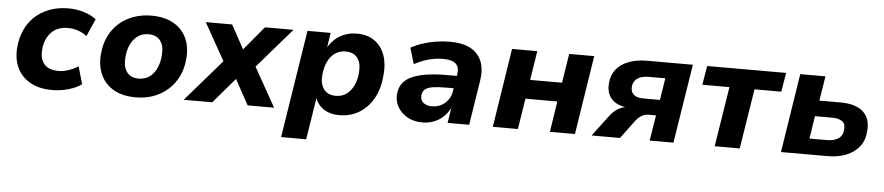

<svg xmlns="http://www.w3.org/2000/svg" viewBox="-41 -768 5551 1206"><g transform="rotate(5 2734.0 -164.5)"><path d="M293 11Q209 11 153 -21Q97 -53 70.5 -109.5Q44 -166 51 -240Q56 -297 78 -346.5Q100 -396 138.5 -432Q177 -468 230.5 -488.5Q284 -509 351 -509Q403 -509 450 -494Q497 -479 526 -455L477 -345Q455 -364 423 -375Q391 -386 358 -386Q322 -386 295 -374.5Q268 -363 249.5 -342Q231 -321 220.5 -294Q210 -267 208 -235Q203 -178 231.5 -145Q260 -112 321 -112Q352 -112 385 -123Q418 -134 445 -152L477 -42Q456 -26 426 -14Q396 -2 362 4.5Q328 11 293 11Z M820 11Q737 11 681 -20.5Q625 -52 598.5 -109Q572 -166 578 -239Q583 -304 607.5 -354Q632 -404 672 -438.5Q712 -473 763.5 -491Q815 -509 873 -509Q956 -509 1012 -477.5Q1068 -446 1094.5 -390.5Q1121 -335 1115 -260Q1110 -195 1085 -145Q1060 -95 1020 -60Q980 -25 929 -7Q878 11 820 11ZM827 -108Q867 -108 895 -128Q923 -148 940 -184.5Q957 -221 960 -267Q965 -325 940.5 -358Q916 -391 866 -391Q827 -391 798.5 -371Q770 -351 753 -315Q736 -279 733 -232Q728 -174 752.5 -141Q777 -108 827 -108Z M1121 0 1373 -291 1377 -212 1217 -498H1383L1472 -335H1454L1590 -498H1770L1523 -213L1526 -294L1691 0H1524L1429 -174H1450L1301 0Z M1751 180 1858 -499H2004L1990 -407Q2011 -442 2038.5 -464.5Q2066 -487 2099.5 -498Q2133 -509 2170 -509Q2235 -509 2279.5 -478Q2324 -447 2344.5 -392Q2365 -337 2358 -266Q2353 -186 2320.5 -123.5Q2288 -61 2232 -25Q2176 11 2100 11Q2044 11 2005 -14.5Q1966 -40 1950 -84H1951L1909 180ZM2070 -108Q2109 -108 2137 -128Q2165 -148 2182.5 -184.5Q2200 -221 2203 -267Q2208 -325 2183.5 -358Q2159 -391 2108 -391Q2070 -391 2041.5 -371Q2013 -351 1996 -315Q1979 -279 1975 -232Q1970 -174 1995 -141Q2020 -108 2070 -108Z M2625 11Q2572 11 2532 -11.5Q2492 -34 2470.5 -71Q2449 -108 2453 -153Q2457 -204 2490.5 -236Q2524 -268 2590 -283.5Q2656 -299 2757 -299H2833L2821 -220H2758Q2707 -220 2674 -215Q2641 -210 2624.5 -196.5Q2608 -183 2606 -157Q2603 -128 2623.5 -111.5Q2644 -95 2678 -95Q2708 -95 2734 -108Q2760 -121 2778.5 -145.5Q2797 -170 2801 -202L2819 -311Q2826 -355 2802 -376.5Q2778 -398 2722 -398Q2680 -398 2635 -386.5Q2590 -375 2541 -349L2511 -450Q2545 -469 2584.5 -482Q2624 -495 2667 -502Q2710 -509 2754 -509Q2837 -509 2887 -481.5Q2937 -454 2957 -402.5Q2977 -351 2965 -278L2921 0H2785L2801 -100H2802Q2785 -64 2758 -39Q2731 -14 2698 -1.5Q2665 11 2625 11Z M3070 0 3148 -498H3307L3278 -314H3479L3508 -498H3666L3588 0H3430L3460 -194H3259L3228 0Z M3693 0 3787 -125Q3812 -160 3841.5 -178Q3871 -196 3898 -196H3913V-193Q3871 -195 3837.5 -211Q3804 -227 3786.5 -258Q3769 -289 3773 -336Q3776 -387 3805 -423.5Q3834 -460 3884 -479Q3934 -498 4002 -498H4288L4209 0H4059L4085 -161H4038Q4014 -161 3992.5 -147.5Q3971 -134 3956 -113L3872 0ZM3998 -260H4101L4123 -398H4017Q3972 -398 3946.5 -379.5Q3921 -361 3918 -327Q3916 -294 3936 -277Q3956 -260 3998 -260Z M4469 0 4529 -378H4358L4378 -498H4876L4856 -378H4687L4627 0Z M4887 0 4965 -498H5124L5099 -343H5231Q5329 -343 5376 -300Q5423 -257 5415 -177Q5411 -119 5380 -80Q5349 -41 5298 -20.5Q5247 0 5182 0ZM5058 -100H5168Q5214 -100 5241 -119Q5268 -138 5270 -176Q5274 -211 5252 -227Q5230 -243 5189 -243H5080Z"/></g></svg>

Font: Nunito Sans 9pt ExtraBold
Style: Italic
Weight: 800
Italic angle: -9°
Version: Version 3.101;gftools[0.9.27]